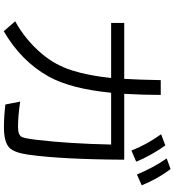

<svg xmlns="http://www.w3.org/2000/svg" viewBox="28 -937 943 1039"><g transform="rotate(90 499.5 -417.5)"><path d="M104 -618.2H406.7Q411.6 -697.3 413.6 -815.9H493.7Q493.7 -727.1 487.8 -618.2H844.2Q842.3 -278.8 816.9 -98.6Q806.2 -23.9 779.8 2.9Q749.5 32.7 669.4 32.7Q611.8 32.7 545.4 24.9L529.8 -55.2Q608.9 -43.5 667.5 -43.5Q710.4 -43.5 721.2 -64Q729 -79.6 736.8 -145.5Q757.3 -317.4 762.2 -547.4H481.9Q460.4 -328.6 394 -209Q311 -60.5 148.9 33.7L95.2 -28.3Q195.8 -83.5 271 -172.4Q331.5 -243.7 360.8 -335Q390.1 -427.7 401.9 -547.4H104ZM794.4 -657.2Q765.1 -735.4 706.5 -817.9L767.1 -840.8Q823.7 -760.3 855 -683.1ZM924.3 -687Q886.2 -777.8 837.4 -848.1L895 -869.1Q947.8 -799.3 982.9 -712.9Z"/></g></svg>

Font: UDEV Gothic 35
Style: Regular
Weight: 400
Version: v2.1.0; ttfautohint (v1.8.4.7-5d5b-dirty) -l 6 -r 45 -G 200 